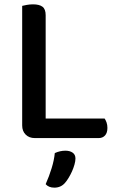

<svg xmlns="http://www.w3.org/2000/svg" viewBox="-20 -634 544 883"><path d="M140 1Q114 1 98 -15Q82 -31 82 -57V-607Q90 -609 103.5 -611.5Q117 -614 132 -614Q161 -614 175.5 -603Q190 -592 190 -564V-89H461Q466 -82 470 -71Q474 -60 474 -46Q474 -23 463 -11Q452 1 434 1ZM230 229Q204 229 190 213Q206 177 217.5 139.5Q229 102 232 70Q256 59 281 59Q301 59 314 68Q327 77 327 95Q327 107 322.5 123Q318 139 311 154.5Q304 170 295.5 184Q287 198 279 207Q260 229 230 229Z"/></svg>

Font: Baloo 2 Latin Medium
Style: Regular
Weight: 500
Designer: Sarang Kulkarni and Ek Type
Foundry: Ek Type
Version: Version 1.001